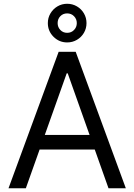

<svg xmlns="http://www.w3.org/2000/svg" viewBox="-20 -1003 716 1023"><path d="M117.7 0H25.4L292.5 -727.1H383.3L650.4 0H558.1L340.8 -612.3H335.4ZM151.9 -284.2H523.9V-206.1H151.9ZM337.9 -776.9Q295.4 -776.9 265.1 -807.1Q234.9 -837.4 234.9 -879.9Q234.9 -908.2 248.8 -931.6Q262.7 -955.1 286.1 -969Q309.6 -982.9 337.9 -982.9Q366.2 -982.9 389.9 -969Q413.6 -955.1 427.2 -931.6Q440.9 -908.2 440.9 -879.9Q440.9 -851.6 427.2 -828.1Q413.6 -804.7 389.9 -790.8Q366.2 -776.9 337.9 -776.9ZM337.9 -828.1Q359.9 -828.1 374.5 -843.3Q389.2 -858.4 389.2 -879.9Q389.2 -901.4 374.5 -916.5Q359.9 -931.6 337.9 -931.6Q315.9 -931.6 301.5 -916.7Q287.1 -901.9 287.1 -879.9Q287.1 -858.4 301.5 -843.3Q315.9 -828.1 337.9 -828.1Z"/></svg>

Font: Sahel VF Regular
Style: Regular
Weight: 400
Foundry: Saber Rastikerdar (saber.rastikerdar@gmail.com)
Version: Version 3.4.0